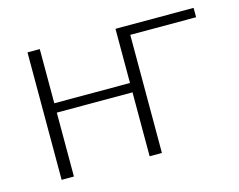

<svg xmlns="http://www.w3.org/2000/svg" viewBox="-76 -611 900 724"><g transform="rotate(-15 374.0 -249.0)"><path d="M130 -497.5V-286H425.5V-497.5H730.5V-461H473.5V0H425.5V-249.5H130V0H82V-497.5Z"/></g></svg>

Font: Lato Light
Style: Regular
Weight: 300
Designer: Lukasz Dziedzic
Foundry: tyPoland Lukasz Dziedzic
Version: Version 2.007; 2014-02-27